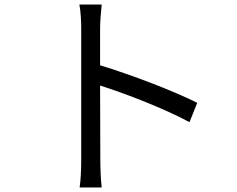

<svg xmlns="http://www.w3.org/2000/svg" viewBox="-20 -794 1040 844"><path d="M337 -88C337 -51 335 -2 330 30H427C423 -3 421 -57 421 -88L420 -418C531 -383 704 -316 813 -257L847 -342C742 -395 552 -467 420 -507V-670C420 -700 424 -743 427 -774H329C335 -743 337 -698 337 -670C337 -586 337 -144 337 -88Z"/></svg>

Font: Source Han Sans KR
Style: Regular
Weight: 400
Designer: Ryoko NISHIZUKA 西塚涼子 (kana, bopomofo & ideographs); Paul D. Hunt (Latin, Greek & Cyrillic); Sandoll Communications 산돌커뮤니
Foundry: Adobe
Version: Version 2.004;hotconv 1.0.118;makeotfexe 2.5.65603